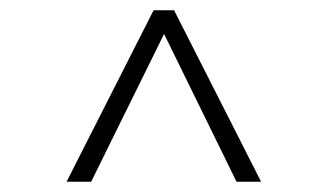

<svg xmlns="http://www.w3.org/2000/svg" viewBox="-20 -720 640 375"><path d="M320 -700 490 -365H442L291 -673H310L158 -365H110L280 -700Z"/></svg>

Font: SUSE Thin ExtraLight
Style: Regular
Weight: 250
Version: Version 1.000